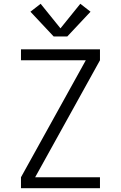

<svg xmlns="http://www.w3.org/2000/svg" viewBox="-20 -996 640 1016"><path d="M91 0V-58L434 -677H91V-735H509V-677L166 -58H509V0ZM336 -803H264L141 -934L195 -976L300 -846L405 -976L459 -934Z"/></svg>

Font: Iosevka Custom Light Extended
Style: Regular
Weight: 300
Width: 7
Monospace: yes
Designer: Belleve Invis
Foundry: Belleve Invis
Version: Version 11.2.4; ttfautohint (v1.8.4)